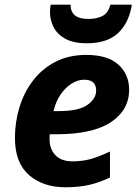

<svg xmlns="http://www.w3.org/2000/svg" viewBox="-20 -791 597 821"><path d="M259.8 9.8Q164.1 9.8 104 -42.5Q43.9 -94.7 43.9 -201.2Q43.9 -269.5 63.5 -333.3Q83 -397 121.8 -447.3Q160.6 -497.6 217.5 -526.9Q274.4 -556.2 349.1 -556.2Q440.9 -556.2 486.6 -514.4Q532.2 -472.7 532.2 -407.2Q532.2 -320.8 454.6 -268.8Q377 -216.8 217.8 -216.8H192.9Q192.4 -210.9 192.1 -206.5Q191.9 -202.1 191.9 -196.8Q191.9 -152.8 217.3 -127Q242.7 -101.1 289.1 -101.1Q332 -101.1 367.2 -110.8Q402.3 -120.6 450.2 -143.1V-32.2Q407.2 -11.2 362.8 -0.7Q318.4 9.8 259.8 9.8ZM209 -315.9H231Q315.9 -315.9 353.5 -342.3Q391.1 -368.7 391.1 -403.8Q391.1 -450.2 339.8 -450.2Q312.5 -450.2 285.6 -433.1Q258.8 -416 238.3 -385.7Q217.8 -355.5 209 -315.9ZM351.6 -606Q293.5 -606 258.8 -625.5Q224.1 -645 209 -675.5Q193.8 -706.1 193.8 -738.8Q193.8 -757.8 196.8 -771H281.7Q281.7 -710 356.9 -710Q395 -710 419.4 -723.4Q443.8 -736.8 451.7 -771H543.9Q531.2 -692.4 484.6 -649.2Q438 -606 351.6 -606Z"/></svg>

Font: Open Sans
Style: Bold Italic
Weight: 700
Italic angle: -12°
Designer: Monotype Design Team
Foundry: Monotype Imaging Inc.
Version: Version 3.003; ttfautohint (v1.8.4)